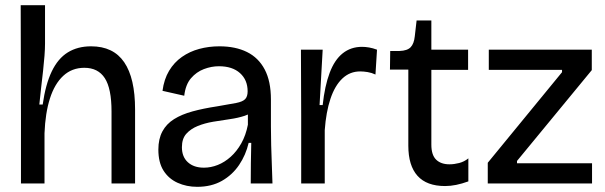

<svg xmlns="http://www.w3.org/2000/svg" viewBox="-20 -709 2338 742"><path d="M61 0V-264L60 -689H154V-540Q154 -521 152 -494Q150 -467 146.5 -435.5Q143 -404 139 -370.5Q135 -337 132 -305H145Q156 -383 180 -433Q204 -483 242 -506.5Q280 -530 332 -530Q418 -530 460 -468.5Q502 -407 502 -286V0H411V-278Q411 -367 385 -407Q359 -447 306 -447Q258 -447 224.5 -416Q191 -385 173 -328.5Q155 -272 152 -194V0Z M742 13Q701 13 666.5 -2.5Q632 -18 612 -49.5Q592 -81 592 -131Q592 -172 607.5 -201Q623 -230 652.5 -248.5Q682 -267 724 -278.5Q766 -290 819 -298Q867 -306 892.5 -311Q918 -316 927.5 -326Q937 -336 937 -356Q937 -400 907.5 -426.5Q878 -453 826 -453Q797 -453 768 -442Q739 -431 718 -406.5Q697 -382 692 -339L608 -358Q614 -403 633.5 -435.5Q653 -468 683 -489Q713 -510 750 -520Q787 -530 828 -530Q890 -530 934.5 -508Q979 -486 1003 -440.5Q1027 -395 1027 -325V-220Q1027 -185 1028 -147.5Q1029 -110 1030.5 -72.5Q1032 -35 1033 0H949Q949 -39 949.5 -77.5Q950 -116 951 -157H941Q930 -110 904 -71.5Q878 -33 837.5 -10Q797 13 742 13ZM768 -61Q795 -61 821.5 -71.5Q848 -82 871.5 -103Q895 -124 912.5 -155Q930 -186 938 -227V-283L965 -286Q951 -270 925.5 -261.5Q900 -253 868 -248.5Q836 -244 803.5 -238.5Q771 -233 744 -222Q717 -211 700 -192Q683 -173 683 -140Q683 -103 706 -82Q729 -61 768 -61Z M1144 0V-260L1143 -517H1227L1215 -303H1227Q1235 -377 1254 -427.5Q1273 -478 1304.5 -503Q1336 -528 1379 -528Q1392 -528 1406.5 -525.5Q1421 -523 1437 -517L1431 -421Q1416 -428 1400.5 -430.5Q1385 -433 1372 -433Q1332 -433 1303 -405.5Q1274 -378 1257 -327Q1240 -276 1235 -206V0Z M1700 10Q1629 10 1593.5 -29.5Q1558 -69 1558 -146V-440H1487L1488 -512H1524Q1554 -513 1567 -526.5Q1580 -540 1583 -569L1590 -630H1647V-517H1789V-439H1647V-150Q1647 -110 1665.5 -92Q1684 -74 1717 -74Q1735 -74 1754.5 -79Q1774 -84 1790 -97V-8Q1765 1 1743 5.5Q1721 10 1700 10Z M1865 0V-80L2152 -430V-439H1869V-517H2267V-438L1978 -87V-78H2268V0Z"/></svg>

Font: Bricolage Grotesque 60pt
Style: Regular
Weight: 400
Version: Version 1.001;gftools[0.9.33.dev8+g029e19f]